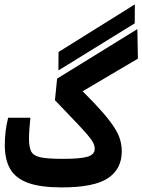

<svg xmlns="http://www.w3.org/2000/svg" viewBox="-20 -835 638 860"><path d="M255.9 4.4Q162.1 4.4 106.4 -15.6Q50.8 -35.6 26.1 -77.4Q1.5 -119.1 1.5 -184.6Q1.5 -214.8 5.1 -246.8Q8.8 -278.8 16.6 -307.6H116.2Q113.3 -280.8 111.6 -256.6Q109.9 -232.4 109.9 -212.9Q109.9 -175.3 120.1 -156Q130.4 -136.7 162.6 -130.1Q194.8 -123.5 261.2 -123.5Q341.3 -123.5 372.8 -133.3Q404.3 -143.1 404.3 -168.5Q404.3 -182.1 397 -196.3Q389.6 -210.4 370.6 -232.7Q351.6 -254.9 316.7 -291.5Q281.7 -328.1 226.1 -386.2L235.8 -482.9L595.2 -704.6L597.7 -572.3L350.1 -426.3Q406.2 -370.6 440.7 -330.8Q475.1 -291 493.7 -261.2Q512.2 -231.4 518.8 -206.8Q525.4 -182.1 525.4 -156.7Q525.4 -78.6 463.9 -37.1Q402.3 4.4 255.9 4.4ZM241.7 -519.5 242.2 -602.1 584 -815.4 583.5 -730.5Z"/></svg>

Font: Cascadia Code SemiBold
Style: Regular
Weight: 600
Monospace: yes
Designer: Aaron Bell
Foundry: Saja Typeworks
Version: Version 2404.023; ttfautohint (v1.8.4)